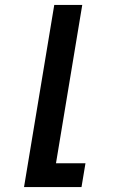

<svg xmlns="http://www.w3.org/2000/svg" viewBox="-20 -540 540 775"><path d="M77 215 199 -520H312L206 119H325L309 215Z"/></svg>

Font: Iosevka Term Curly
Style: Bold Italic
Weight: 700
Italic angle: -9°
Designer: Belleve Invis
Foundry: Belleve Invis
Version: Version 32.3.0